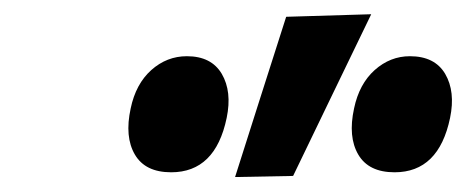

<svg xmlns="http://www.w3.org/2000/svg" viewBox="-20 -808 640 263"><path d="M302 -565.5Q319.5 -620.5 337 -675.5Q354.5 -730.5 372 -785L488.5 -788.5Q461 -731.5 434.2 -676.2Q407.5 -621 381.5 -567ZM214.5 -572Q179 -572 164.8 -596.2Q150.5 -620.5 159 -659.5Q166 -693 187.2 -712Q208.5 -731 236 -731Q269.5 -731 283.8 -706.8Q298 -682.5 290.5 -646.5Q275 -572 214.5 -572ZM520.5 -572Q485 -572 470.8 -596.2Q456.5 -620.5 465 -659.5Q472 -693 493.2 -712Q514.5 -731 541.5 -731Q575.5 -731 589.8 -706.8Q604 -682.5 596.5 -646.5Q581 -572 520.5 -572Z"/></svg>

Font: Commissioner
Style: Bold Italic
Weight: 700
Italic angle: -12°
Designer: Kostas Bartsokas
Foundry: Kostas Bartsokas
Version: Version 1.000; ttfautohint (v1.8.3)